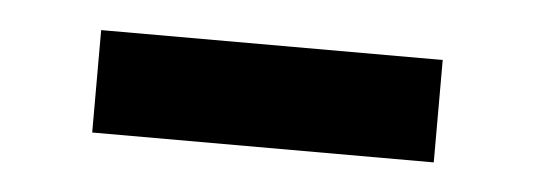

<svg xmlns="http://www.w3.org/2000/svg" viewBox="-25 -369 488 175"><g transform="rotate(5 219.0 -281.0)"><path d="M62.5 -234.4V-328.1H375V-234.4Z"/></g></svg>

Font: Sudo Variable
Style: Regular
Weight: 400
Monospace: yes
Designer: Jens Kutilek
Foundry: Jens Kutilek
Version: Version 0.040